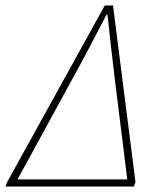

<svg xmlns="http://www.w3.org/2000/svg" viewBox="-62 -680 562 700"><path d="M-42 0 -36 -16 320 -660H350L432 -16L426 0ZM2 -26H402L356 -396Q349 -455 342.5 -511.5Q336 -568 330 -626H326Q296 -568 266.5 -512Q237 -456 204 -396Z"/></svg>

Font: Source Sans 3
Style: Italic
Weight: 200
Italic angle: -11°
Designer: Paul D. Hunt
Foundry: Adobe
Version: Version 3.046;hotconv 1.0.118;makeotfexe 2.5.65603